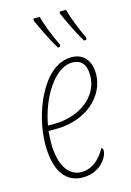

<svg xmlns="http://www.w3.org/2000/svg" viewBox="-119 -826 612 896"><g transform="rotate(-15 187.5 -378.0)"><path d="M337 -606H348L351 -616C328 -664 303 -726 293 -766H263L261 -757C282 -709 306 -658 337 -606ZM211 -606H222L224 -616C201 -664 176 -726 166 -766H136L134 -757C156 -709 179 -658 211 -606ZM168 10C250 10 293 -53 293 -86C293 -94 290 -99 285 -100C262 -56 222 -16 168 -16C107 -16 65 -74 65 -183C65 -198 67 -227 68 -241H106C248 -241 351 -333 351 -441C351 -507 317 -546 259 -546C123 -546 37 -334 37 -183C37 -50 89 10 168 10ZM101 -266H72C93 -390 169 -521 257 -521C299 -521 323 -495 323 -442C323 -341 227 -266 101 -266Z"/></g></svg>

Font: Noto Serif Condensed Thin
Style: Italic
Weight: 100
Width: 3
Italic angle: -12°
Designer: Monotype Design Team
Foundry: Monotype Imaging Inc.
Version: Version 2.013